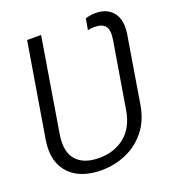

<svg xmlns="http://www.w3.org/2000/svg" viewBox="-136 -842 866 958"><g transform="rotate(-20 297.5 -363.0)"><path d="M240.2 10.3Q167.5 10.3 115.7 -17.3Q64 -44.9 40.5 -98.6Q17.1 -152.3 30.3 -231L112.8 -727.5H187L105 -231Q90.3 -140.6 129.6 -95.9Q168.9 -51.3 250.5 -51.3Q331.5 -51.3 387.2 -96.4Q442.9 -141.6 457.5 -231L516.1 -583Q523.9 -632.8 507.3 -653.3Q490.7 -673.8 450.7 -673.8Q441.9 -673.8 432.6 -672.9Q423.3 -671.9 414.6 -669.4L425.3 -729Q436 -732.4 450 -734.9Q463.9 -737.3 479 -737.3Q539.6 -737.3 571.5 -697.8Q603.5 -658.2 591.8 -583L533.7 -231Q520.5 -151.4 478 -97.9Q435.5 -44.4 373.5 -17.1Q311.5 10.3 240.2 10.3Z"/></g></svg>

Font: Inter Display Light
Style: Italic
Weight: 300
Italic angle: -9.39999°
Designer: Rasmus Andersson
Foundry: rsms
Version: Version 4.000;git-a52131595